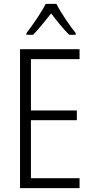

<svg xmlns="http://www.w3.org/2000/svg" viewBox="-20 -967 480 987"><path d="M270 -947H215C193 -903 147 -837 116 -797V-788H150C178 -816 213 -861 243 -898C272 -860 305 -818 336 -788H369V-797C342 -830 293 -901 270 -947ZM389 0V-51H139V-349H375V-399H139V-663H389V-714H83V0Z"/></svg>

Font: Noto Sans Kannada Condensed Light
Style: Regular
Weight: 300
Width: 3
Designer: Jelle Bosma - Monotype Design Team
Foundry: Monotype Imaging Inc.
Version: Version 2.005